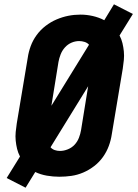

<svg xmlns="http://www.w3.org/2000/svg" viewBox="-20 -814 640 893"><path d="M99 59 11 14 73 -86Q64 -103 59.5 -121.5Q55 -140 53 -160Q51 -180 53 -200Q55 -220 58 -240L109 -545Q113 -573 123 -600Q133 -627 150.5 -651Q168 -675 192 -693.5Q216 -712 243 -723.5Q270 -735 297.5 -740.5Q325 -746 354 -746Q383 -746 411.5 -739.5Q440 -733 465 -720L510 -794L598 -749L536 -649Q545 -632 549.5 -613.5Q554 -595 556 -575Q558 -555 556 -535Q554 -515 551 -495L500 -190Q496 -162 486 -135Q476 -108 459 -84Q442 -60 418 -41.5Q394 -23 367 -11.5Q340 0 312 4Q284 8 256 8Q227 8 198 3Q169 -2 144 -14ZM219 -322 394 -606Q386 -615 373.5 -619Q361 -623 348 -623Q330 -623 312.5 -615.5Q295 -608 282 -593.5Q269 -579 262 -561Q255 -543 252 -526ZM259 -112Q277 -112 295.5 -119.5Q314 -127 327 -141Q340 -155 347 -173Q354 -191 357 -209L390 -413L215 -129Q223 -120 234.5 -116Q246 -112 259 -112Z"/></svg>

Font: Iosevka Curly Slab HvEx
Style: Italic
Weight: 900
Width: 7
Italic angle: -9°
Monospace: yes
Designer: Belleve Invis
Foundry: Belleve Invis
Version: Version 11.1.0; ttfautohint (v1.8.3)